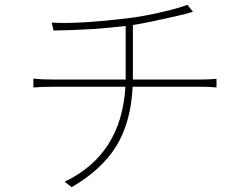

<svg xmlns="http://www.w3.org/2000/svg" viewBox="-20 -763 1040 799"><path d="M533 -432H813Q851 -432 881 -435V-399Q856 -402 814 -402H532Q525 -255 464.5 -156Q404 -57 278 16L249 -7Q485 -119 502 -402H204Q152 -402 119 -399V-436Q153 -432 202 -432H503V-449V-655Q364 -638 203 -636L195 -669Q303 -662 511 -687Q572 -694 648 -711.5Q724 -729 760 -743L783 -714Q779 -713 767 -709.5Q755 -706 748 -704Q590 -667 533 -659V-449Z"/></svg>

Font: Noto Sans Korean Thin
Style: Regular
Weight: 250
Designer: Ryoko NISHIZUKA  (kana & ideographs); Paul D. Hunt (Latin, Greek & Cyrillic); Wenlong ZHANG  (bopomofo); Sandoll Communi
Foundry: Adobe Systems Incorporated
Version: Version 1.0001;PS 1;hotconv 1.0.78;makeotf.lib2.5.61930